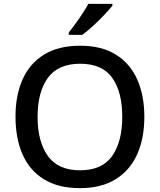

<svg xmlns="http://www.w3.org/2000/svg" viewBox="-20 -961 825 991"><path d="M725 -358Q725 -247 688 -164.5Q651 -82 577 -36Q503 10 393 10Q280 10 206 -36Q132 -82 96 -165Q60 -248 60 -359Q60 -469 96.5 -551Q133 -633 207 -679Q281 -725 394 -725Q504 -725 577.5 -679.5Q651 -634 688 -551.5Q725 -469 725 -358ZM174 -358Q174 -230 227 -156Q280 -82 393 -82Q507 -82 559 -156Q611 -230 611 -358Q611 -486 559.5 -559Q508 -632 394 -632Q280 -632 227 -559Q174 -486 174 -358ZM560 -931Q545 -913 518 -884Q491 -855 460 -827Q429 -799 405 -781H335V-793Q350 -812 369 -838Q388 -864 406 -891.5Q424 -919 436 -941H560Z"/></svg>

Font: Noto Sans Ethiopic Medium
Style: Regular
Weight: 500
Designer: Monotype Design Team
Foundry: Monotype Imaging Inc.
Version: Version 2.102; ttfautohint (v1.8.4.7-5d5b)